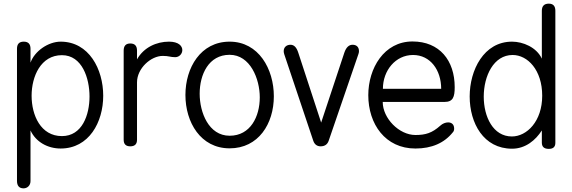

<svg xmlns="http://www.w3.org/2000/svg" viewBox="-20 -801 3132 1051"><path d="M319 -56C203 -56 153 -170 153 -277C153 -382 203 -499 319 -499C430 -499 470 -372 470 -273C470 -172 430 -56 319 -56ZM73 189C73 216 85 230 109 230C129 230 147 215 147 190V-87C176 -24 241 12 312 12C467 12 545 -132 545 -277C545 -422 467 -573 312 -573C244 -573 169 -521 147 -458V-534C147 -560 135 -573 110 -573C85 -573 73 -560 73 -534Z M657 -36C657 -12 669 0 693 0C718 0 730 -12 730 -36V-350C730 -427 806 -495 871 -495C905 -495 912 -488 939 -488C962 -488 978 -507 978 -527C978 -549 958 -573 905 -573C837 -573 767 -542 730 -476V-524C730 -550 718 -563 693 -563C669 -563 657 -550 657 -524Z M1237 -573C1078 -573 995 -430 995 -281C995 -132 1078 11 1237 11C1395 11 1479 -124 1479 -274C1479 -423 1396 -573 1237 -573ZM1237 -501C1350 -501 1402 -369 1402 -268C1402 -163 1351 -58 1237 -58C1122 -58 1073 -186 1073 -288C1073 -393 1122 -501 1237 -501Z M1613 -512C1604 -540 1591 -556 1570 -556C1549 -556 1533 -543 1533 -521C1533 -516 1534 -510 1536 -504L1695 -30C1702 -10 1716 0 1735 0C1757 0 1772 -10 1779 -30L1942 -505C1944 -510 1945 -516 1945 -521C1945 -544 1931 -556 1910 -556C1890 -556 1875 -542 1865 -513L1738 -130Z M2076 -315C2076 -415 2145 -500 2241 -500C2336 -500 2395 -417 2395 -315ZM2238 -574C2082 -574 1996 -427 1996 -280C1996 -122 2089 12 2254 12C2343 12 2412 -18 2459 -77C2464 -82 2466 -89 2466 -97C2466 -120 2452 -131 2433 -131C2419 -131 2403 -125 2390 -113C2345 -73 2310 -62 2254 -62C2165 -62 2075 -153 2075 -243H2413C2460 -243 2469 -270 2469 -324C2469 -470 2386 -574 2238 -574Z M2782 -54C2679 -54 2628 -162 2628 -272C2628 -385 2682 -500 2786 -500C2868 -500 2948 -418 2948 -277C2948 -137 2864 -54 2782 -54ZM2946 -480C2917 -542 2843 -573 2783 -573C2628 -573 2551 -417 2551 -273C2551 -127 2627 13 2783 13C2857 13 2912 -34 2946 -87V-20C2946 3 2959 14 2984 14C3008 14 3020 3 3020 -19V-742C3020 -768 3008 -781 2984 -781C2959 -781 2946 -768 2946 -742Z"/></svg>

Font: Numismatica Pro
Style: Regular
Weight: 400
Designer: Chris Hopkins
Foundry: Edward C. D. Hopkins
Version: Version 2.19D